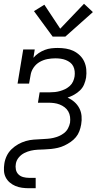

<svg xmlns="http://www.w3.org/2000/svg" viewBox="-20 -792 540 1017"><path d="M133 205Q115 205 96.5 202.5Q78 200 61.5 193Q45 186 31.5 174.5Q18 163 10 147Q2 131 1 112.5Q0 94 3 75Q6 54 15.5 34Q25 14 41 -1.5Q57 -17 76.5 -28Q96 -39 117 -45Q138 -51 159 -52.5Q180 -54 201 -55H202Q217 -56 232 -57Q247 -58 262.5 -61.5Q278 -65 293 -71.5Q308 -78 320.5 -88Q333 -98 340.5 -112.5Q348 -127 351 -142Q353 -158 351 -173.5Q349 -189 341.5 -202Q334 -215 322 -224Q310 -233 296 -238.5Q282 -244 266.5 -246Q251 -248 235 -248H181L190 -303H244Q258 -303 271.5 -304.5Q285 -306 299 -310Q313 -314 326 -320.5Q339 -327 350 -337Q361 -347 367 -360.5Q373 -374 375 -387Q377 -401 375.5 -415Q374 -429 368 -441Q362 -453 351.5 -461Q341 -469 328.5 -474Q316 -479 302 -481Q288 -483 274 -483Q274 -483 274 -483Q274 -483 273 -483Q252 -483 231 -479Q210 -475 190.5 -464Q171 -453 158 -434Q145 -415 142 -394L134 -349H73L103 -530H164L157 -486Q169 -500 184.5 -510.5Q200 -521 217 -527.5Q234 -534 251.5 -536Q269 -538 286 -538Q308 -538 329.5 -534.5Q351 -531 369.5 -522Q388 -513 403 -498.5Q418 -484 426.5 -465Q435 -446 437 -424.5Q439 -403 436 -381Q433 -363 425.5 -345Q418 -327 404 -313.5Q390 -300 373 -290.5Q356 -281 338 -275Q358 -266 374 -252Q390 -238 400 -219Q410 -200 412 -177.5Q414 -155 410 -133Q407 -115 400.5 -97.5Q394 -80 382 -65.5Q370 -51 354 -40Q338 -29 321 -21Q304 -13 286.5 -9Q269 -5 251 -3Q233 -1 215 -0.5Q197 0 179 1Q161 2 143.5 6Q126 10 109 18.5Q92 27 79.5 42Q67 57 64 75Q61 90 64 105.5Q67 121 77.5 131.5Q88 142 103 146Q118 150 133 150H169V205ZM259 -598 160 -733 215 -767 299 -640 425 -772 472 -728 326 -598Z"/></svg>

Font: Iosevka Slab Light Oblique
Style: Regular
Weight: 300
Italic angle: -9°
Monospace: yes
Designer: Belleve Invis
Foundry: Belleve Invis
Version: Version 11.1.1; ttfautohint (v1.8.3)